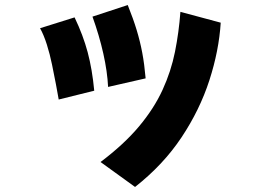

<svg xmlns="http://www.w3.org/2000/svg" viewBox="-20 -668 1040 762"><path d="M409 -323Q406 -384 390 -455.5Q374 -527 347 -602L487 -648Q509 -593 522.5 -548.5Q536 -504 544.5 -459Q553 -414 558 -357ZM516 74 379 -25Q472 -95 531.5 -166Q591 -237 625 -311Q659 -385 674.5 -462.5Q690 -540 696 -621L856 -578Q849 -467 811 -349.5Q773 -232 700.5 -123Q628 -14 516 74ZM213 -273Q209 -297 202 -333.5Q195 -370 186.5 -411.5Q178 -453 166 -491Q154 -529 139 -556L276 -599Q310 -528 328 -460.5Q346 -393 354 -308Z"/></svg>

Font: Mochiy Pop One
Style: Regular
Weight: 400
Designer: FONTDASU
Foundry: FONTDASU / Google Inc. / Adobe
Version: Version 2.000